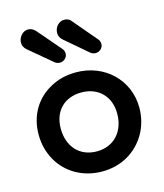

<svg xmlns="http://www.w3.org/2000/svg" viewBox="-111 -812 782 913"><g transform="rotate(-15 280.0 -356.0)"><path d="M149 -710C138 -722 126 -728 112 -728C87 -728 64 -703 64 -675C64 -661 70 -649 83 -638L195 -544C202 -539 210 -536 219 -536C239 -536 256 -552 256 -571C256 -582 252 -591 245 -598ZM326 -710C318 -722 306 -728 290 -728C263 -728 242 -703 242 -675C242 -661 248 -649 261 -638L371 -544C378 -539 386 -536 395 -536C415 -536 432 -552 432 -571C432 -582 428 -591 421 -598ZM280 16C327 16 369 5 406 -16C481 -59 528 -139 528 -232C528 -370 419 -472 280 -472C233 -472 191 -462 153 -441C77 -400 32 -324 32 -232C32 -185 43 -143 64 -105C107 -29 187 16 280 16ZM280 -83C195 -83 141 -143 141 -232C141 -317 195 -373 280 -373C363 -373 419 -317 419 -232C419 -143 363 -83 280 -83Z"/></g></svg>

Font: Dongle
Style: Regular
Weight: 400
Designer: Yanghee Ryu
Foundry: Yanghee Ryu
Version: Version 2.000